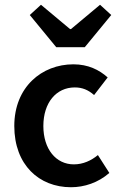

<svg xmlns="http://www.w3.org/2000/svg" viewBox="-20 -774 502 806"><path d="M278 12C334 12 392 -7 439 -48L391 -123C363 -100 329 -84 290 -84C215 -84 162 -148 162 -245C162 -343 216 -407 294 -407C325 -407 350 -397 375 -375L432 -449C396 -481 350 -504 288 -504C156 -504 40 -409 40 -245C40 -82 144 12 278 12ZM216 -576H336L447 -711L400 -754L278 -652H274L152 -754L105 -711Z"/></svg>

Font: Source Sans Pro Semibold
Style: Regular
Weight: 600
Designer: Paul D. Hunt
Foundry: Adobe Systems Incorporated
Version: Version 3.006;hotconv 1.0.111;makeotfexe 2.5.65597